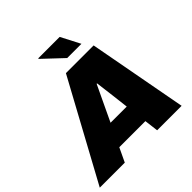

<svg xmlns="http://www.w3.org/2000/svg" viewBox="-259 -1072 1259 1259"><g transform="rotate(-45 370.5 -442.5)"><path d="M413 -752H545L476 -885H278L276 -881ZM-37 0H195L241 -97H483L495 0H722L594 -688H337ZM314 -251 366 -361C387 -406 409 -451 430 -496H434C439 -451 446 -406 451 -361L464 -251Z"/></g></svg>

Font: Archivo Black
Style: Italic
Weight: 900
Italic angle: -10°
Designer: Hector Gatti
Foundry: Omnibus-Type
Version: Version 2.001